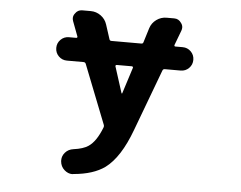

<svg xmlns="http://www.w3.org/2000/svg" viewBox="-52 -610 1105 879"><g transform="rotate(5 500.0 -170.5)"><path d="M544.9 -303.7Q545.9 -306.6 543.9 -308.6Q542 -310.5 540 -310.5H469.7Q467.8 -310.5 465.8 -308.6Q463.9 -306.6 464.8 -303.7L502.9 -184.6Q502.9 -182.6 504.9 -182.6Q506.8 -182.6 506.8 -184.6ZM241.2 -310.5Q218.8 -310.5 203.1 -326.2Q187.5 -341.8 187.5 -364.3Q187.5 -386.7 203.1 -402.3Q218.8 -418 241.2 -418H274.4Q277.3 -418 278.8 -419.9Q280.3 -421.9 279.3 -424.8L253.9 -492.2Q251 -500 251 -506.8Q251 -518.6 258.8 -528.3Q270.5 -545.9 291 -545.9H330.1Q355.5 -545.9 376.5 -530.8Q397.5 -515.6 405.3 -491.2L426.8 -424.8Q428.7 -418 436.5 -418H574.2Q581.1 -418 583 -424.8L603.5 -491.2Q611.3 -515.6 632.3 -530.8Q653.3 -545.9 678.7 -545.9H713.9Q734.4 -545.9 746.1 -528.3Q753.9 -518.6 753.9 -506.8Q753.9 -500 751 -492.2L725.6 -424.8Q724.6 -421.9 726.1 -419.9Q727.5 -418 729.5 -418H763.7Q786.1 -418 801.8 -402.3Q817.4 -386.7 817.4 -364.3Q817.4 -341.8 801.8 -326.2Q786.1 -310.5 763.7 -310.5H690.4Q683.6 -310.5 680.7 -303.7L575.2 -21.5Q527.3 108.4 460 158.2Q407.2 196.3 316.4 204.1Q313.5 205.1 310.5 205.1Q291 205.1 274.4 190.4Q256.8 174.8 254.9 150.4Q254.9 147.5 254.9 145.5Q254.9 126 268.6 110.4Q283.2 93.8 306.6 90.8Q350.6 85 374 69.3Q409.2 45.9 434.6 -19.5Q437.5 -26.4 434.6 -33.2L328.1 -303.7Q325.2 -310.5 317.4 -310.5Z"/></g></svg>

Font: Gen Jyuu Gothic Monospace Bold
Style: Bold
Weight: 700
Designer: [Source Han Sans]
Ryoko NISHIZUKA  (kana & ideographs); Paul D. Hunt (Latin, Greek & Cyrillic); Wenlong ZHANG  (bopomofo
Version: Version 1.002.20150607